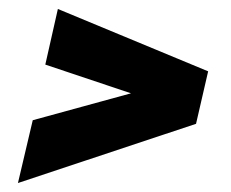

<svg xmlns="http://www.w3.org/2000/svg" viewBox="-20 -496 514 428"><path d="M417 -220 20 -88 53 -228 272 -288 81 -352 109 -476 444 -337Z"/></svg>

Font: Arvo
Style: Bold Italic
Weight: 700
Italic angle: -13°
Designer: Anton Koovit (Cyrillic Expansion: Cyreal)
Foundry: Anton Koovit, Yassin Baggar
Version: Version 3.000